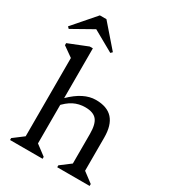

<svg xmlns="http://www.w3.org/2000/svg" viewBox="-234 -1092 1098 1216"><g transform="rotate(30 315.0 -484.0)"><path d="M379 0V-14L469 -82L453 -54V-287Q453 -358 428 -388Q403 -418 344 -418Q298 -418 259.5 -398.5Q221 -379 183 -335V-401H198Q290 -492 379 -492Q462 -492 502.5 -447Q543 -402 543 -311V-52L527 -81L616 -14V0ZM34 0V-14L124 -82L108 -54V-675L151 -612L35 -694V-709L175 -765H198V-52L183 -81L272 -14V0ZM4 -795 -8 -807 132 -968H180L320 -807L308 -795L150 -884H162Z"/></g></svg>

Font: Platypi Light
Style: Regular
Weight: 300
Designer: David Sargent
Foundry: Bolt Cutter Type
Version: Version 1.200